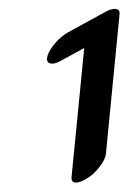

<svg xmlns="http://www.w3.org/2000/svg" viewBox="-20 -725 294 424"><path d="M131 -654 215 -700Q229 -707 237 -705Q245 -703 244 -694L214 -386Q213 -374 201 -358Q189 -342 176 -333.5Q163 -325 155 -323Q137 -318 138 -334L166 -619L113 -590Q98 -582 89.5 -585.5Q81 -589 85 -602Q89 -615 102.5 -630.5Q116 -646 131 -654Z"/></svg>

Font: Kavivanar
Style: Regular
Weight: 400
Designer: Tharique Azeez
Foundry: Tharique Azeez
Version: Version 1.88